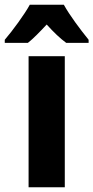

<svg xmlns="http://www.w3.org/2000/svg" viewBox="-61 -786 392 806"><path d="M207 -766H64C43 -727 -9 -656 -41 -619V-606H56C79 -624 104 -650 135 -683C165 -650 191 -625 217 -606H311V-619C274 -665 232 -721 207 -766ZM211 0V-550H59V0Z"/></svg>

Font: Noto Sans Myanmar UI Condensed ExtraBold
Style: Regular
Weight: 800
Width: 3
Designer: Monotype Design Team
Foundry: Monotype Imaging Inc.
Version: Version 2.103